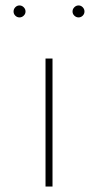

<svg xmlns="http://www.w3.org/2000/svg" viewBox="-20 -678 356 698"><path d="M145.5 -465.3H170.9V0H145.5ZM250.2 -621.1Q243.7 -627.4 243.7 -636.2Q243.7 -645 250.2 -651.6Q256.8 -658.2 265.6 -658.2Q274.4 -658.2 280.8 -651.6Q287.1 -645 287.1 -636.2Q287.1 -627.4 280.8 -621.1Q274.4 -614.7 265.6 -614.7Q256.8 -614.7 250.2 -621.1ZM66.2 -621.1Q59.6 -614.7 50.8 -614.7Q42 -614.7 35.6 -621.1Q29.3 -627.4 29.3 -636.2Q29.3 -645 35.6 -651.6Q42 -658.2 50.8 -658.2Q59.6 -658.2 66.2 -651.6Q72.8 -645 72.8 -636.2Q72.8 -627.4 66.2 -621.1Z"/></svg>

Font: Spartan MB Thin
Style: Regular
Weight: 100
Designer: Matt Bailey, Mirko Velimirovic
Foundry: Matt Bailey
Version: Version 1.005